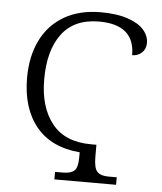

<svg xmlns="http://www.w3.org/2000/svg" viewBox="-52 -770 688 815"><g transform="rotate(5 292.0 -362.0)"><path d="M210 -32H244Q278 -32 292.5 -46Q307 -60 307 -102V-124Q185 -134 121 -212Q57 -290 57 -420Q57 -511 90.5 -579.5Q124 -648 189 -686Q254 -724 345 -724Q414 -724 460.5 -708Q507 -692 529 -666.5Q551 -641 551 -611Q551 -585 534 -569.5Q517 -554 493 -554Q493 -684 341 -684Q236 -684 183 -614Q130 -544 130 -420Q130 -301 185.5 -231.5Q241 -162 352 -162H375V-111Q375 -63 389.5 -47.5Q404 -32 437 -32H473V0H210Z"/></g></svg>

Font: Noto Serif Light
Style: Regular
Weight: 300
Designer: Monotype Design Team
Foundry: Monotype Imaging Inc.
Version: Version 1.001